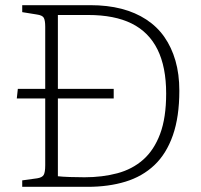

<svg xmlns="http://www.w3.org/2000/svg" viewBox="-20 -723 777 743"><path d="M329 -703Q396 -703 450 -689Q504 -675 546 -647.5Q588 -620 616 -580Q644 -540 659 -488Q674 -436 674 -372Q674 -271 649 -199.5Q624 -128 577.5 -84Q531 -40 465.5 -20Q400 0 319 0H66V-25L124 -33Q143 -36 149 -46Q155 -56 155 -84V-342H45L49 -379H155V-619Q155 -644 149.5 -654Q144 -664 122 -667L66 -676V-703ZM307 -37Q376 -37 434 -52.5Q492 -68 534 -105Q576 -142 599.5 -204.5Q623 -267 623 -361Q623 -464 589.5 -531.5Q556 -599 489.5 -632Q423 -665 321 -665H204V-379H420V-342H204V-41Q221 -39 250 -38Q279 -37 307 -37Z"/></svg>

Font: Literata 18pt ExtraLight
Style: Regular
Weight: 250
Designer: Latin by Veronika Burian and Jose Scaglione. Greek by Irene Vlachou. Cyrillic by Vera Evstafieva.
Foundry: TypeTogether
Version: Version 3.103;gftools[0.9.29]